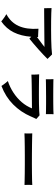

<svg xmlns="http://www.w3.org/2000/svg" viewBox="1066 -1882 868 3040"><g transform="rotate(90 1500.0 -362.0)"><path d="M319 52Q311 44 290 28.5Q269 13 245.5 -3.5Q222 -20 204 -29Q335 -98 391.5 -224Q448 -350 435 -537Q450 -536 476.5 -534.5Q503 -533 529 -532Q555 -531 566 -531V-514Q595 -535 626 -558Q657 -581 683.5 -601Q710 -621 723 -632Q709 -632 672 -631.5Q635 -631 582.5 -630.5Q530 -630 470.5 -629.5Q411 -629 352 -628.5Q293 -628 242 -627.5Q191 -627 156 -627Q121 -627 110 -627Q110 -640 109.5 -661.5Q109 -683 108.5 -706Q108 -729 108 -744Q136 -742 189 -740Q242 -738 310.5 -737.5Q379 -737 454.5 -737Q530 -737 603 -738.5Q676 -740 738.5 -743.5Q801 -747 842 -752Q857 -739 877 -717Q897 -695 913 -680Q889 -655 848.5 -616.5Q808 -578 760.5 -536Q713 -494 668.5 -456Q624 -418 592 -393Q579 -407 562 -423Q550 -262 491.5 -144.5Q433 -27 319 52Z M1341 49Q1334 38 1320.5 19Q1307 0 1291.5 -19.5Q1276 -39 1263 -52Q1364 -86 1449 -142Q1534 -198 1597.5 -272Q1661 -346 1696 -434Q1676 -434 1635 -433.5Q1594 -433 1541 -432.5Q1488 -432 1431.5 -431.5Q1375 -431 1321.5 -430Q1268 -429 1226 -428Q1184 -427 1161 -425Q1162 -436 1161.5 -460.5Q1161 -485 1159.5 -510.5Q1158 -536 1157 -548Q1182 -547 1233 -546Q1284 -545 1350 -544.5Q1416 -544 1487 -544Q1558 -544 1623 -545Q1688 -546 1736.5 -548.5Q1785 -551 1806 -554Q1817 -544 1835 -529Q1853 -514 1864 -503Q1857 -490 1845 -464Q1833 -438 1822 -412Q1755 -257 1634 -136.5Q1513 -16 1341 49ZM1235 -654Q1236 -669 1235.5 -691Q1235 -713 1234.5 -736Q1234 -759 1233 -774Q1251 -773 1293 -772.5Q1335 -772 1391 -771.5Q1447 -771 1508 -771Q1569 -771 1625.5 -771.5Q1682 -772 1725.5 -773Q1769 -774 1788 -776Q1788 -763 1787.5 -740.5Q1787 -718 1787 -695Q1787 -672 1787 -655Q1765 -656 1721 -656.5Q1677 -657 1621.5 -657.5Q1566 -658 1506.5 -657.5Q1447 -657 1392 -656.5Q1337 -656 1295.5 -655.5Q1254 -655 1235 -654Z M2092 -315Q2093 -329 2093 -353Q2093 -377 2093 -401Q2093 -425 2092 -439Q2111 -438 2159.5 -437Q2208 -436 2275.5 -435Q2343 -434 2420 -433.5Q2497 -433 2574 -433Q2651 -433 2719.5 -434Q2788 -435 2838 -436Q2888 -437 2909 -439Q2908 -426 2907.5 -402Q2907 -378 2907.5 -353.5Q2908 -329 2908 -316Q2883 -317 2834.5 -318Q2786 -319 2721.5 -320Q2657 -321 2584.5 -321Q2512 -321 2438 -321Q2364 -321 2297 -320Q2230 -319 2176.5 -318Q2123 -317 2092 -315Z"/></g></svg>

Font: Zen Kaku Gothic Antique
Style: Bold
Weight: 700
Designer: Yoshimichi Ohira
Foundry: Positype
Version: Version 1.001